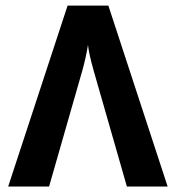

<svg xmlns="http://www.w3.org/2000/svg" viewBox="-20 -679 640 699"><path d="M9.8 0 226.1 -658.7H374.5L590.3 0H441.9L320.8 -422.4Q303.7 -483.4 300.3 -515.1Q292.5 -467.8 279.8 -422.4L158.7 0Z"/></svg>

Font: Cousine
Style: Bold
Weight: 700
Monospace: yes
Designer: Steve Matteson
Foundry: Ascender Corporation
Version: Version 1.20